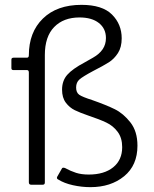

<svg xmlns="http://www.w3.org/2000/svg" viewBox="-20 -762 637 792"><path d="M482 -604Q482 -567 466.5 -543Q451 -519 429 -505Q407 -491 364 -469Q321 -446 307.5 -434Q294 -422 294 -401Q294 -380 307 -371Q320 -362 361 -349Q418 -329 453.5 -311.5Q489 -294 518 -257Q547 -220 547 -161Q547 -80 492 -35Q437 10 353 10Q317 10 281 2Q245 -6 221 -21Q212 -25 216 -33L236 -68Q239 -72 248 -69Q272 -56 294 -49Q316 -42 346 -42Q410 -42 447 -72Q484 -102 484 -155Q484 -193 465.5 -218Q447 -243 418.5 -256.5Q390 -270 345 -285Q310 -297 288.5 -307.5Q267 -318 251.5 -338.5Q236 -359 236 -392Q236 -429 257.5 -453.5Q279 -478 330 -505Q337 -509 363.5 -524Q390 -539 403.5 -559Q417 -579 417 -605Q417 -644 388 -667Q359 -690 308 -690Q242 -690 203.5 -650.5Q165 -611 165 -535V-12V-9Q165 0 156 0H109Q99 0 99 -10V-463Q99 -473 91 -473H35Q27 -473 27 -481V-516Q27 -524 36 -524H91Q99 -524 99 -534Q99 -629 157 -685.5Q215 -742 316 -742Q402 -742 442 -702Q482 -662 482 -604Z"/></svg>

Font: Libre Franklin Light
Style: Regular
Weight: 300
Designer: Pablo Impallari, Rodrigo Fuenzalida
Foundry: Impallari Type
Version: Version 1.002; ttfautohint (v1.5)